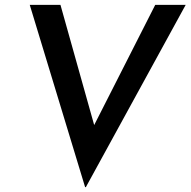

<svg xmlns="http://www.w3.org/2000/svg" viewBox="-20 -746 788 794"><path d="M332 28 103 -726H230L393 -145L333 -157L622 -726H748L335 28Z"/></svg>

Font: Josefin Sans Medium
Style: Italic
Weight: 500
Italic angle: -7°
Designer: Santiago Orozco
Foundry: Typemade
Version: Version 2.000